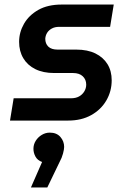

<svg xmlns="http://www.w3.org/2000/svg" viewBox="-20 -531 571 844"><path d="M24 -1 40 -99H292Q313 -99 327.5 -107Q342 -115 350.5 -129Q359 -143 359 -159Q359 -181 344 -195.5Q329 -210 301 -210H218Q170 -210 135.5 -227Q101 -244 82.5 -275Q64 -306 64 -347Q64 -389 85.5 -426.5Q107 -464 148.5 -487.5Q190 -511 251 -511H480L464 -413H240Q221 -413 207.5 -405.5Q194 -398 187 -386.5Q180 -375 179 -361Q179 -339 192.5 -326Q206 -313 233 -313H315Q365 -313 399.5 -296Q434 -279 452.5 -249Q471 -219 471 -178Q471 -130 447.5 -89.5Q424 -49 381 -25Q338 -1 280 -1ZM116 293 165 181Q145 174 136 157.5Q127 141 127 123Q127 104 137 88Q147 72 163.5 62Q180 52 199 52Q229 52 245.5 71Q262 90 262 115Q262 125 257 144Q252 163 242 181L188 293Z"/></svg>

Font: MuseoModerno Medium
Style: Italic
Weight: 500
Italic angle: -9°
Designer: Pablo Cosgaya, Héctor Gatti, Marcela Romero, and the Authors of The MuseoModerno Project.
Foundry: Omnibus-Type Team
Version: Version 1.003